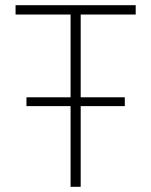

<svg xmlns="http://www.w3.org/2000/svg" viewBox="-20 -720 583 740"><path d="M291 -664V-345H461V-311H291V0H252V-311H82V-345H252V-664H40V-700H503V-664Z"/></svg>

Font: Chakra Petch ExtraLight
Style: Regular
Weight: 275
Designer: Katatrad Aksorn Co.,Ltd.
Foundry: Cadson Demak Co.,Ltd.
Version: Version 1.000; ttfautohint (v1.6)